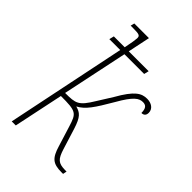

<svg xmlns="http://www.w3.org/2000/svg" viewBox="-228 -846 936 936"><g transform="rotate(45 240.0 -378.0)"><path d="M384 4H395L399 -16H388C342 -17 328 -29 311 -83L278 -189C258 -253 241 -265 208 -274C250 -296 275 -335 326 -422C373 -505 397 -519 423 -519C443 -519 455 -509 455 -476C472 -476 480 -486 480 -502C480 -529 456 -545 426 -545C388 -545 357 -528 305 -436L258 -361C212 -285 196 -282 123 -282L194 -620H330L336 -645H199L223 -760H122L117 -740H134C176 -740 184 -737 183 -718C183 -711 179 -683 171 -645H96L90 -620H165L37 0H65L119 -257C225 -257 231 -251 253 -180L285 -77C304 -14 324 4 384 4Z"/></g></svg>

Font: Noto Serif Condensed Thin
Style: Italic
Weight: 100
Width: 3
Italic angle: -12°
Designer: Monotype Design Team
Foundry: Monotype Imaging Inc.
Version: Version 2.013